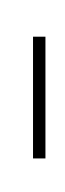

<svg xmlns="http://www.w3.org/2000/svg" viewBox="-20 -889 419 1246"><path d="M194.3 139.2V-650.9H274.9V139.2ZM225.6 -499.5ZM225.6 -869.1ZM233.4 61ZM233.4 336.9Z"/></svg>

Font: Noto Sans Telugu
Style: Regular
Weight: 400
Designer: Monotype Design team
Foundry: Monotype Imaging Inc.
Version: Version 1.04 uh